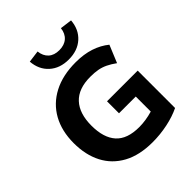

<svg xmlns="http://www.w3.org/2000/svg" viewBox="-256 -1094 1257 1257"><g transform="rotate(-45 372.5 -465.5)"><path d="M421 11Q300 11 217.5 -34Q135 -79 93 -160Q51 -241 51 -350Q51 -462 96.5 -544Q142 -626 228 -671Q314 -716 434 -716Q510 -716 569 -696.5Q628 -677 672 -641L622 -520Q590 -543 562 -556.5Q534 -570 504 -575.5Q474 -581 435 -581Q325 -581 269.5 -521.5Q214 -462 214 -349Q214 -237 266 -179Q318 -121 429 -121Q489 -121 554 -140V-279H399V-390H683V-44Q630 -18 561 -3.5Q492 11 421 11ZM416 -760Q334 -760 282.5 -806.5Q231 -853 225 -931L308 -942Q313 -897 340.5 -872Q368 -847 415 -847Q462 -847 490.5 -872Q519 -897 524 -942L607 -931Q601 -853 549.5 -806.5Q498 -760 416 -760Z"/></g></svg>

Font: Mulish ExtraBold
Style: Regular
Weight: 800
Designer: Vernon Adams
Foundry: Vernon Adams
Version: Version 3.603; ttfautohint (v1.8.3)